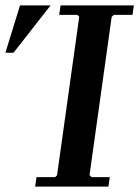

<svg xmlns="http://www.w3.org/2000/svg" viewBox="-116 -690 515 710"><path d="M305 -635 297 -628 215 -42 223 -35H290L285 0H14L19 -35H88L95 -42L177 -628L170 -635H103L108 -670H379L374 -635ZM71 -670 -66 -495H-96L-42 -670Z"/></svg>

Font: Brygada 1918 SemiBold
Style: Italic
Weight: 600
Italic angle: -8°
Designer: Mateusz Machalski | Borys Kosmynka | Przemek Hoffer
Foundry: NIEPODLEGLA 2018
Version: Version 3.006